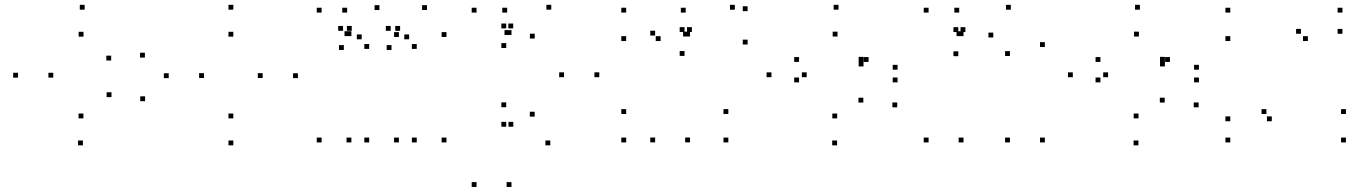

<svg xmlns="http://www.w3.org/2000/svg" viewBox="-20 -576 5620 790"><path d="M323.2 -88.9V-108.9H303.2V-88.9ZM199.2 -256.6V-276.6H179.2V-256.6ZM323.6 -425.2V-445.2H303.6V-425.2ZM437.4 -327V-347H417.4V-327ZM576.2 -339.1V-359.1H556.2V-339.1ZM328.3 -536.2V-556.2H308.3V-536.2ZM54.2 -256.6V-276.6H34.2V-256.6ZM321.1 22V2H301.1V22ZM577 -159.6V-179.6H557V-159.6ZM438.7 -176.4V-196.4H418.7V-176.4Z M940 -536.2V-556.2H920V-536.2ZM674.2 -254.6V-274.6H654.2V-254.6ZM940 22V2H920V22ZM1205.8 -254.6V-274.6H1185.8V-254.6ZM940 -88.9V-108.9H920V-88.9ZM819.2 -255V-275H799.2V-255ZM940 -425.2V-445.2H920V-425.2ZM1060.8 -255V-275H1040.8V-255Z M1417.5 -427.5V-447.5H1397.5V-427.5ZM1408.3 -524.2V-544.2H1388.3V-524.2ZM1303.3 -524.2V-544.2H1283.3V-524.2ZM1303.3 10V-10H1283.3V10ZM1425.8 10V-10H1405.8V10ZM1425.8 -427.5V-447.5H1405.8V-427.5ZM1621.4 -423.9V-443.9H1601.4V-423.9ZM1541.2 -534.8V-554.8H1521.2V-534.8ZM1427.3 -449.2V-469.2H1407.3V-449.2ZM1391.5 -449.2V-469.2H1371.5V-449.2ZM1394.8 -370.4V-390.4H1374.8V-370.4ZM1468.2 -414.3V-434.3H1448.2V-414.3ZM1499 -374.8V-394.8H1479V-374.8ZM1499 10V-10H1479V10ZM1621.4 10V-10H1601.4V10ZM1817.1 -423.9V-443.9H1797.1V-423.9ZM1736.8 -534.8V-554.8H1716.8V-534.8ZM1626.3 -449.2V-469.2H1606.3V-449.2ZM1587.6 -449.2V-469.2H1567.6V-449.2ZM1590.9 -370.4V-390.4H1570.9V-370.4ZM1663.4 -414.3V-434.3H1643.4V-414.3ZM1694.7 -374.8V-394.8H1674.7V-374.8ZM1694.7 10V-10H1674.7V10ZM1817.1 10V-10H1797.1V10Z M2075.8 -432.1V-452.1H2055.8V-432.1ZM2066.7 -524.2V-544.2H2046.7V-524.2ZM1940.8 -524.2V-544.2H1920.8V-524.2ZM1940.8 193.3V173.3H1920.8V193.3ZM2084.5 193.3V173.3H2064.5V193.3ZM2084.5 -432.1V-452.1H2064.5V-432.1ZM2248.2 -536.2V-556.2H2228.2V-536.2ZM2091.6 -459.2V-479.2H2071.6V-459.2ZM2062.9 -459.2V-479.2H2042.9V-459.2ZM2062.9 -378.6V-398.6H2042.9V-378.6ZM2180.3 -417.4V-437.4H2160.3V-417.4ZM2300.8 -258.4V-278.4H2280.8V-258.4ZM2180 -96.2V-116.2H2160V-96.2ZM2062.9 -134.8V-154.8H2042.9V-134.8ZM2062.9 -54.6V-74.6H2042.9V-54.6ZM2092.1 -54.6V-74.6H2072.1V-54.6ZM2244.2 22V2H2224.2V22ZM2445.8 -258.4V-278.4H2425.8V-258.4Z M2556.4 -524.2V-544.2H2536.4V-524.2ZM2556.4 -407.2V-427.2H2536.4V-407.2ZM2698.1 -407.2V-427.2H2678.1V-407.2ZM2675.6 -429.7V-449.7H2655.6V-429.7ZM2675.6 9.8V-10.2H2655.6V9.8ZM2819.2 9.8V-10.2H2799.2V9.8ZM2819.2 -425.8V-445.8H2799.2V-425.8ZM2810.6 -425.8V-445.8H2790.6V-425.8ZM2801.4 -524.2V-544.2H2781.4V-524.2ZM3056.1 -530.2V-550.2H3036.1V-530.2ZM3003.6 -536.1V-556.1H2983.6V-536.1ZM2826.8 -444.3V-464.3H2806.8V-444.3ZM2796.6 -444.3V-464.3H2776.6V-444.3ZM2796.6 -346V-366H2776.6V-346ZM3056.1 -392.9V-412.9H3036.1V-392.9ZM2976.8 10V-10H2956.8V10ZM2976.8 -107V-127H2956.8V-107ZM2556.4 -107V-127H2536.4V-107ZM2556.4 10V-10H2536.4V10Z M3424.2 22V2H3404.2V22ZM3671.8 -134.4V-154.4H3651.8V-134.4ZM3532.2 -154V-174H3512.2V-154ZM3424.6 -88.9V-108.9H3404.6V-88.9ZM3299.2 -258.3V-278.3H3279.2V-258.3ZM3426.1 -425.7V-445.7H3406.1V-425.7ZM3533 -322V-342H3513V-322ZM3533 -302.6V-322.6H3513V-302.6ZM3553.9 -321.2V-341.2H3533.9V-321.2ZM3267.8 -321.2V-341.2H3247.8V-321.2ZM3267.8 -237.1V-257.1H3247.8V-237.1ZM3673.1 -237.1V-257.1H3653.1V-237.1ZM3673.1 -289.2V-309.2H3653.1V-289.2ZM3430.2 -536.2V-556.2H3410.2V-536.2ZM3154.2 -258.3V-278.3H3134.2V-258.3Z M3935.8 -427.5V-447.5H3915.8V-427.5ZM3926.7 -524.2V-544.2H3906.7V-524.2ZM3800.8 -524.2V-544.2H3780.8V-524.2ZM3800.8 10V-10H3780.8V10ZM3944.5 10V-10H3924.5V10ZM3944.5 -427.5V-447.5H3924.5V-427.5ZM4279.2 -382.7V-402.7H4259.2V-382.7ZM4139.1 -536.1V-556.1H4119.1V-536.1ZM3952.2 -444.2V-464.2H3932.2V-444.2ZM3923 -444.2V-464.2H3903V-444.2ZM3923 -344.8V-364.8H3903V-344.8ZM4067 -421.8V-441.8H4047V-421.8ZM4135.5 -345.6V-365.6H4115.5V-345.6ZM4135.5 10V-10H4115.5V10ZM4279.2 10V-10H4259.2V10Z M4664.2 22V2H4644.2V22ZM4911.8 -134.4V-154.4H4891.8V-134.4ZM4772.2 -154V-174H4752.2V-154ZM4664.6 -88.9V-108.9H4644.6V-88.9ZM4539.2 -258.3V-278.3H4519.2V-258.3ZM4666.1 -425.7V-445.7H4646.1V-425.7ZM4773 -322V-342H4753V-322ZM4773 -302.6V-322.6H4753V-302.6ZM4793.9 -321.2V-341.2H4773.9V-321.2ZM4507.8 -321.2V-341.2H4487.8V-321.2ZM4507.8 -237.1V-257.1H4487.8V-237.1ZM4913.1 -237.1V-257.1H4893.1V-237.1ZM4913.1 -289.2V-309.2H4893.1V-289.2ZM4670.2 -536.2V-556.2H4650.2V-536.2ZM4394.2 -258.3V-278.3H4374.2V-258.3Z M5042.1 -407.2V-427.2H5022.1V-407.2ZM5361.3 -407.2V-427.2H5341.3V-407.2ZM5332.8 -437.1V-457.1H5312.8V-437.1ZM5042.1 -77.1V-97.1H5022.1V-77.1ZM5042.1 10V-10H5022.1V10ZM5517.9 10V-10H5497.9V10ZM5517.9 -107V-127H5497.9V-107ZM5190.8 -107V-127H5170.8V-107ZM5212.9 -77.1V-97.1H5192.9V-77.1ZM5503.7 -437.1V-457.1H5483.7V-437.1ZM5503.7 -524.2V-544.2H5483.7V-524.2ZM5042.1 -524.2V-544.2H5022.1V-524.2Z"/></svg>

Font: Monaspace Neon Dots Var
Style: Regular
Weight: 400
Designer: Riley Cran and the Lettermatic Team
Version: Version 1.100 (Monaspace Neon Dots)